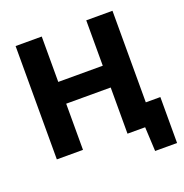

<svg xmlns="http://www.w3.org/2000/svg" viewBox="-150 -848 1090 1135"><g transform="rotate(-20 395.5 -280.5)"><path d="M70.5 0V-713H235V-427.5H515V-713H680V-137H771.5V152H633.5L626 0H515V-290.5H235V0Z"/></g></svg>

Font: Heraclito
Style: Bold
Weight: 700
Designer: Kostas Bartsokas (font) & Cristiano Sobral (main changes)
Foundry: Kostas Bartsokas (font) & Cristiano Sobral (main changes)
Version: Version 1.00;July 8, 2020;FontCreator 13.0.0.2655 64-bit